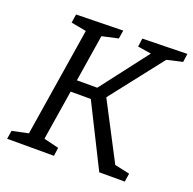

<svg xmlns="http://www.w3.org/2000/svg" viewBox="-124 -823 951 948"><g transform="rotate(20 351.5 -349.0)"><path d="M697 -654 615 -635 400 -360 556 -61 635 -44 628 0H494L331 -326H225L183 -63L262 -44L256 0H10L17 -44L102 -62L193 -633L113 -648L120 -693L366 -698L359 -654L274 -635L235 -389H342L533 -638L462 -649L468 -693L703 -698Z"/></g></svg>

Font: Bitter Pro
Style: Italic
Weight: 400
Italic angle: -9°
Designer: Sol Matas, and Bitter project Authors
Foundry: Sol Matas
Version: Version 1.010